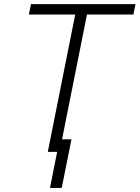

<svg xmlns="http://www.w3.org/2000/svg" viewBox="-20 -731 672 924"><path d="M266.5 0H210L342 -661H119L129 -711H632L622 -661H398.5ZM277 173.5H220.5L267 -60.5H324Z"/></svg>

Font: Roberto Sans Light
Style: Italic
Weight: 300
Italic angle: -11°
Designer: Google
Version: Version 1.00;June 11, 2020;FontCreator 12.0.0.2522 64-bit; t